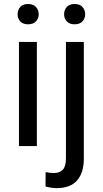

<svg xmlns="http://www.w3.org/2000/svg" viewBox="-20 -741 522 974"><path d="M69.3 -668.5Q69.3 -690.4 82.8 -705.6Q96.2 -720.7 122.6 -720.7Q148.4 -720.7 162.4 -705.6Q176.3 -690.4 176.3 -668.5Q176.3 -647.5 162.4 -632.6Q148.4 -617.7 122.6 -617.7Q96.2 -617.7 82.8 -632.6Q69.3 -647.5 69.3 -668.5ZM167 -528.3V0H76.2V-528.3ZM305.2 -668.5Q305.2 -690.4 318.8 -705.6Q332.5 -720.7 358.4 -720.7Q384.8 -720.7 398.4 -705.6Q412.1 -690.4 412.1 -668.5Q412.1 -647.5 398.4 -632.6Q384.8 -617.7 358.4 -617.7Q332.5 -617.7 318.8 -632.6Q305.2 -647.5 305.2 -668.5ZM314.5 -528.3H405.3V63Q405.3 135.7 370.8 174.6Q336.4 213.4 267.1 213.4Q254.9 213.4 238.5 210.9Q222.2 208.5 210.9 205.1L211.4 132.3Q220.7 134.3 232.4 135.5Q244.1 136.7 252.9 136.7Q282.7 136.7 298.6 119.9Q314.5 103 314.5 63Z"/></svg>

Font: Vazirmatn RD
Style: Regular
Weight: 400
Designer: Saber Rastikerdar
Foundry: Saber Rastikerdar
Version: Version 32.102